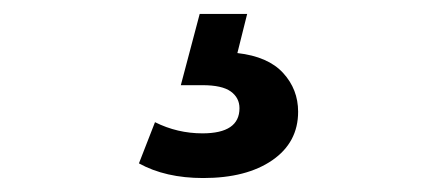

<svg xmlns="http://www.w3.org/2000/svg" viewBox="-20 -27 640 275"><path d="M271 228Q217 228 179 207L202 148Q234 164 270 164Q323 164 323 128Q323 113 310.5 104Q298 95 270 95H239L266 -7H334L320 49Q364 54 385.5 77.5Q407 101 407 133Q407 177 370 202.5Q333 228 271 228Z"/></svg>

Font: Montserrat SemiBold
Style: Regular
Weight: 600
Designer: Julieta Ulanovsky
Foundry: Julieta Ulanovsky
Version: Version 9.000; ttfautohint (v1.8.4.7-5d5b)